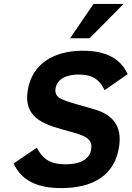

<svg xmlns="http://www.w3.org/2000/svg" viewBox="-20 -950 674 984"><path d="M384 -568C458.5 -568 491.7 -537.9 516.3 -488L634.3 -570C598.3 -650 522 -690 405.3 -690C258.3 -690 144.1 -625.5 122 -486C97.9 -333.8 224.8 -307.2 341.6 -275C376.1 -265.7 400.1 -257.3 413.6 -250C436.6 -237.5 452.8 -220 447.5 -186C438 -126.1 380.7 -108 316.1 -108C230.7 -108 196.9 -140.4 168.6 -193L49.7 -112C88.8 -28.7 164.3 14 293.8 14C451.2 14 566.5 -47.2 590 -196C607.8 -308.3 553.2 -360.7 472.3 -387C420.7 -403.8 320.6 -426.9 288.1 -446C268.9 -457.3 261.1 -474 264.6 -496C273.1 -549.9 327.1 -568 384 -568ZM439.4 -754 613.3 -930H459.3L339.4 -754Z"/></svg>

Font: Fog Sans
Style: It
Weight: 700
Foundry: Intel Corporation
Version: Version 1.00